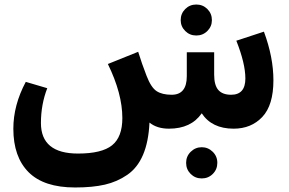

<svg xmlns="http://www.w3.org/2000/svg" viewBox="-20 -569 1278 849"><path d="M779 -480Q779 -509 799 -529Q819 -549 848 -549Q877 -549 897 -529Q917 -509 917 -480Q917 -452 897 -432Q877 -412 848 -412Q819 -412 799 -432Q779 -452 779 -480ZM1147 -429Q1189 -316 1189 -214Q1189 -104 1140 -52Q1091 0 1013 0Q917 0 872 -68Q825 0 727 0Q674 0 641 -27Q637 58 612.5 115.5Q588 173 543 204Q498 235 443.5 247.5Q389 260 313 260H312Q174 260 106.5 192.5Q39 125 39 0Q39 -104 94 -207L189 -179Q161 -107 161 -25Q161 110 325 110Q430 110 475.5 73.5Q521 37 521 -47Q521 -155 457 -286L591 -340Q607 -288 628 -234Q648 -182 672.5 -166Q697 -150 739 -150Q806 -150 806 -232V-338H927V-239Q927 -192 945.5 -171Q964 -150 1002 -150Q1065 -150 1065 -222Q1065 -288 1025 -389ZM823.5 102Q844 82 872 82Q900 82 920.5 102Q941 122 941 151Q941 180 921 200Q901 220 872 220Q843 220 823 200Q803 180 803 151Q803 122 823.5 102Z"/></svg>

Font: FiraGO
Style: Bold
Weight: 700
Designer: bBox Type
Foundry: bBox Type GmbH
Version: Version 1.001;PS 001.001;hotconv 1.0.88;makeotf.lib2.5.64775